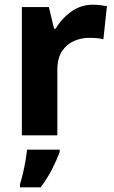

<svg xmlns="http://www.w3.org/2000/svg" viewBox="-20 -576 487 817"><path d="M375 -556Q390 -556 407 -554Q424 -552 435 -550L420 -409Q409 -412 394 -413.5Q379 -415 358 -415Q327 -415 296 -402Q265 -389 244.5 -359Q224 -329 224 -277V0H73V-546H188L210 -454H217Q241 -496 282.5 -526Q324 -556 375 -556ZM234 71Q221 106 201 145Q181 184 153 221H65V208Q71 189 77.5 162Q84 135 88.5 108Q93 81 95 61H234Z"/></svg>

Font: Noto Sans Thai Looped
Style: Bold
Weight: 700
Designer: Sasikarn Vongin, Ben Mitchell
Foundry: The Fontpad Ltd
Version: Version 1.001; ttfautohint (v1.8.4.7-5d5b)